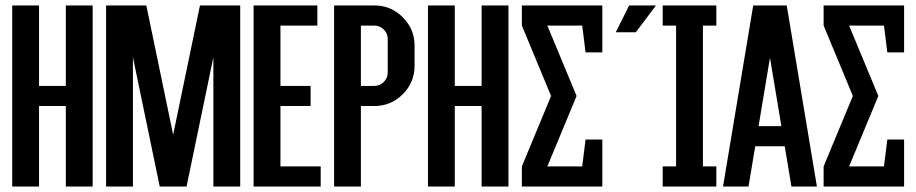

<svg xmlns="http://www.w3.org/2000/svg" viewBox="-20 -679 3336 699"><path d="M122.1 -293V0H24.4V-659.2H122.1V-366.2H219.7V-659.2H317.4V0H219.7V-293Z M854.5 -659.2V0H756.8V-470.7L659.2 0H561.5L463.9 -470.7V0H366.2V-659.2H512.7L610.4 -188.5L708 -659.2Z M1001 -73.2H1147.5V0H903.3V-659.2H1135.3V-585.9H1001V-366.2H1110.8V-293H1001Z M1196.3 -659.2H1342.8Q1403.3 -659.2 1446.3 -616.2Q1489.3 -573.2 1489.3 -512.7V-439.5Q1489.3 -378.9 1446.3 -335.9Q1403.3 -293 1342.8 -293H1293.9V0H1196.3ZM1391.6 -537.1Q1391.6 -557.1 1377.2 -571.5Q1362.8 -585.9 1342.8 -585.9H1293.9V-366.2H1342.8Q1362.8 -366.2 1377.2 -380.6Q1391.6 -395 1391.6 -415Z M1635.7 -293V0H1538.1V-659.2H1635.7V-366.2H1733.4V-659.2H1831.1V0H1733.4V-293Z M2172.9 -659.2V-488.3H2111.8L2099.6 -585.9H1972.7L2079.1 -329.6L1972.7 -73.2H2099.6L2111.8 -170.9H2172.9V0H1879.9V-73.2L1986.3 -329.6L1879.9 -585.9V-659.2Z M2270.5 -659.2H2368.2L2294.9 -561.5H2221.7ZM2539.1 -73.2H2587.9V0H2392.6V-73.2H2441.4V-585.9H2392.6V-659.2H2587.9V-585.9H2539.1Z M2783.2 -468.8 2741.7 -219.7H2824.7ZM2729.5 -146.5 2705.1 0H2612.3L2722.2 -659.2H2844.2L2954.1 0H2861.3L2836.9 -146.5Z M3271.5 -659.2V-488.3H3210.4L3198.2 -585.9H3071.3L3177.7 -329.6L3071.3 -73.2H3198.2L3210.4 -170.9H3271.5V0H2978.5V-73.2L3085 -329.6L2978.5 -585.9V-659.2Z"/></svg>

Font: Alegre Sans
Style: Regular
Weight: 400
Width: 3
Designer: GrandChaos9000
Version: Version 1.2.6 - August 1, 2014